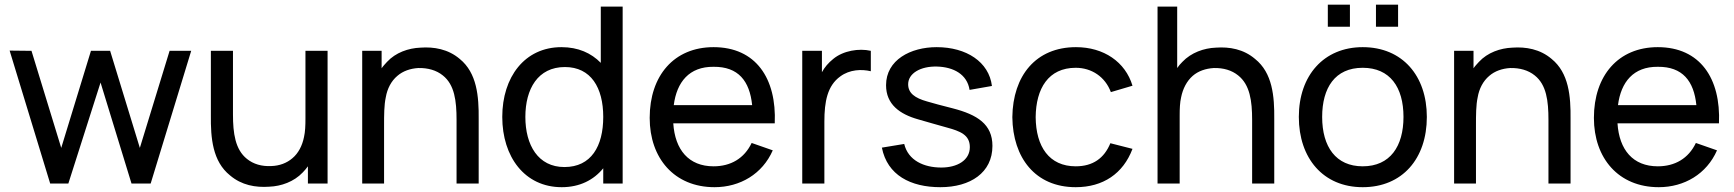

<svg xmlns="http://www.w3.org/2000/svg" viewBox="-20 -778 7351 814"><path d="M699 -562.5 572.9 -151 446.9 -562.5H365.6L239.6 -151L113.5 -562.5L20.8 -563.5L192.7 0H269.8L406.3 -428.1L537.5 0H618.8L790.6 -562.5Z M1275 -562.5V-275C1275 -246.9 1274 -218.8 1268.8 -196.9C1261.5 -160.4 1244.8 -128.1 1219.8 -107.3C1195.8 -86.5 1164.6 -75 1130.2 -74C1089.6 -71.9 1054.2 -82.3 1027.1 -104.2C977.1 -143.8 967.7 -213.5 967.7 -292.7V-562.5H874V-289.6C872.9 -192.7 881.2 -93.8 955.2 -34.4C1004.2 7.3 1063.5 17.7 1121.9 13.5C1171.9 11.5 1226 -7.3 1263.5 -46.9C1271.9 -55.2 1279.2 -64.6 1285.4 -72.9V0H1368.8V-562.5Z M1929.2 -528.1C1880.2 -569.8 1819.8 -580.2 1762.5 -576C1711.5 -574 1657.3 -555.2 1620.8 -515.6C1612.5 -506.3 1604.2 -497.9 1597.9 -488.5V-562.5H1515.6V0H1608.3V-245.8V-246.9C1608.3 -289.6 1608.3 -332.3 1615.6 -365.6C1621.9 -402.1 1638.5 -434.4 1664.6 -456.3C1688.5 -477.1 1719.8 -487.5 1753.1 -489.6C1793.8 -490.6 1830.2 -480.2 1857.3 -458.3C1907.3 -418.8 1915.6 -350 1915.6 -269.8V0H2009.4V-272.9C2010.4 -369.8 2002.1 -468.8 1929.2 -528.1Z M2527.1 -750V-511.5C2486.5 -553.1 2431.3 -578.1 2360.4 -578.1C2204.2 -578.1 2109.4 -451 2109.4 -282.3C2109.4 -113.5 2204.2 15.6 2361.5 15.6C2437.5 15.6 2496.9 -14.6 2537.5 -64.6V0H2619.8V-750ZM2372.9 -69.8C2261.5 -69.8 2207.3 -162.5 2207.3 -282.3C2207.3 -401 2260.4 -493.8 2375 -493.8C2485.4 -493.8 2537.5 -406.3 2537.5 -282.3C2537.5 -158.3 2486.5 -69.8 2372.9 -69.8Z M2834.4 -255.2H3264.6C3272.9 -445.8 3184.4 -578.1 3005.2 -578.1C2837.5 -578.1 2734.4 -457.3 2734.4 -278.1C2734.4 -107.3 2838.5 15.6 3009.4 15.6C3117.7 15.6 3212.5 -40.6 3256.2 -140.6L3166.7 -171.9C3135.4 -106.3 3078.1 -72.9 3005.2 -72.9C2900 -72.9 2841.7 -142.7 2834.4 -255.2ZM3005.2 -494.8C3110.4 -495.8 3158.3 -434.4 3168.8 -332.3H2836.5C2849 -430.2 2902.1 -495.8 3005.2 -494.8Z M3512.5 -528.1C3491.7 -511.5 3476 -492.7 3464.6 -471.9V-562.5H3381.2V0H3475V-262.5C3475 -346.9 3487.5 -414.6 3542.7 -454.2C3582.3 -483.3 3632.3 -485.4 3671.9 -476V-562.5C3621.9 -574 3555.2 -563.5 3512.5 -528.1Z M4185.4 -413.5C4172.9 -515.6 4077.1 -578.1 3951 -578.1C3840.6 -578.1 3736.5 -524 3736.5 -416.7C3736.5 -335.4 3794.8 -293.8 3872.9 -271.9C3914.6 -259.4 3954.2 -249 3993.8 -237.5C4051 -221.9 4091.7 -206.3 4091.7 -154.2C4091.7 -97.9 4037.5 -67.7 3970.8 -67.7C3896.9 -67.7 3830.2 -97.9 3813.5 -167.7L3718.8 -152.1C3741.7 -35.4 3840.6 15.6 3966.7 15.6C4093.8 15.6 4187.5 -45.8 4187.5 -159.4C4187.5 -251 4124 -291.7 4018.8 -318.8C3970.8 -331.2 3937.5 -339.6 3910.4 -347.9C3858.3 -362.5 3830.2 -383.3 3830.2 -420.8C3830.2 -466.7 3882.3 -497.9 3953.1 -495.8C4021.9 -493.8 4080.2 -463.5 4090.6 -396.9Z M4781.3 -414.6C4751 -515.6 4659.4 -578.1 4541.7 -578.1C4371.9 -578.1 4274 -457.3 4271.9 -281.2C4274 -109.4 4368.8 15.6 4540.6 15.6C4656.3 15.6 4741.7 -41.7 4781.3 -146.9L4687.5 -170.8C4661.5 -107.3 4613.5 -72.9 4540.6 -72.9C4428.1 -72.9 4371.9 -156.2 4370.8 -281.2C4371.9 -403.1 4425 -490.6 4540.6 -490.6C4608.3 -490.6 4665.6 -452.1 4689.6 -387.5Z M5301 -528.1C5252.1 -569.8 5192.7 -580.2 5134.4 -576C5084.4 -574 5030.2 -555.2 4992.7 -515.6C4984.4 -507.3 4977.1 -499 4970.8 -489.6V-750H4887.5V0H4981.3V-288.5C4981.3 -316.7 4982.3 -343.8 4987.5 -365.6C4994.8 -402.1 5011.5 -434.4 5036.5 -456.3C5060.4 -477.1 5091.7 -487.5 5126 -489.6C5166.7 -490.6 5202.1 -480.2 5229.2 -458.3C5279.2 -418.8 5288.5 -350 5288.5 -269.8V0H5382.3V-272.9C5383.3 -369.8 5375 -468.8 5301 -528.1Z M5609.4 -758.3V-664.6H5703.1V-758.3ZM5813.5 -758.3V-664.6H5907.3V-758.3ZM5757.3 15.6C5925 15.6 6029.2 -105.2 6029.2 -282.3C6029.2 -456.3 5926 -578.1 5757.3 -578.1C5592.7 -578.1 5486.5 -458.3 5486.5 -282.3C5486.5 -107.3 5589.6 15.6 5757.3 15.6ZM5930.2 -282.3C5930.2 -158.3 5874 -72.9 5757.3 -72.9C5643.8 -72.9 5585.4 -155.2 5585.4 -282.3C5585.4 -405.2 5639.6 -490.6 5757.3 -490.6C5872.9 -490.6 5930.2 -408.3 5930.2 -282.3Z M6558.3 -528.1C6509.4 -569.8 6449 -580.2 6391.7 -576C6340.6 -574 6286.5 -555.2 6250 -515.6C6241.7 -506.3 6233.3 -497.9 6227.1 -488.5V-562.5H6144.8V0H6237.5V-245.8V-246.9C6237.5 -289.6 6237.5 -332.3 6244.8 -365.6C6251 -402.1 6267.7 -434.4 6293.8 -456.3C6317.7 -477.1 6349 -487.5 6382.3 -489.6C6422.9 -490.6 6459.4 -480.2 6486.5 -458.3C6536.5 -418.8 6544.8 -350 6544.8 -269.8V0H6638.5V-272.9C6639.6 -369.8 6631.3 -468.8 6558.3 -528.1Z M6837.5 -255.2H7267.7C7276 -445.8 7187.5 -578.1 7008.3 -578.1C6840.6 -578.1 6737.5 -457.3 6737.5 -278.1C6737.5 -107.3 6841.7 15.6 7012.5 15.6C7120.8 15.6 7215.6 -40.6 7259.4 -140.6L7169.8 -171.9C7138.5 -106.3 7081.3 -72.9 7008.3 -72.9C6903.1 -72.9 6844.8 -142.7 6837.5 -255.2ZM7008.3 -494.8C7113.5 -495.8 7161.5 -434.4 7171.9 -332.3H6839.6C6852.1 -430.2 6905.2 -495.8 7008.3 -494.8Z"/></svg>

Font: Manrope3 Medium
Style: Regular
Weight: 500
Width: 4
Designer: Mikhail Sharanda
Foundry: Mikhail Sharanda
Version: Version 3.000;PS 003.000;hotconv 1.0.88;makeotf.lib2.5.64775